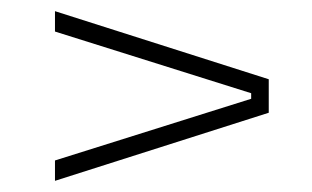

<svg xmlns="http://www.w3.org/2000/svg" viewBox="-20 -484 559 344"><path d="M430 -317 78.5 -427.5V-464L461.5 -342V-282L78.5 -160V-196.5L430 -307Z"/></svg>

Font: Anek Tamil Medium ExtraLight
Style: Regular
Weight: 250
Version: Version 1.003